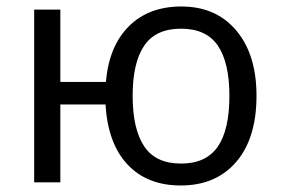

<svg xmlns="http://www.w3.org/2000/svg" viewBox="-20 -565 871 595"><path d="M774.9 -268.1Q774.9 -136.7 712.2 -63.5Q649.4 9.8 540 9.8Q436 9.8 375 -55.4Q314 -120.6 307.1 -241.2H167V0H85.9V-535.2H167V-311H308.1Q317.9 -422.4 379.4 -483.6Q440.9 -544.9 542 -544.9Q649.4 -544.9 712.2 -470.5Q774.9 -396 774.9 -268.1ZM391.1 -268.1Q391.1 -165 426.8 -111.6Q462.4 -58.1 541 -58.1Q618.2 -58.1 654.5 -110.1Q690.9 -162.1 690.9 -268.1Q690.9 -370.6 655.3 -423.3Q619.6 -476.1 541 -476.1Q462.4 -476.1 426.8 -423.3Q391.1 -370.6 391.1 -268.1Z"/></svg>

Font: WebKoruri
Style: Regular
Weight: 400
Foundry: lindwurm / mohemohe
Version: Version 1.00